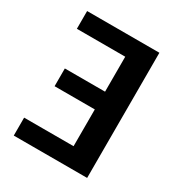

<svg xmlns="http://www.w3.org/2000/svg" viewBox="-165 -805 859 918"><g transform="rotate(30 265.0 -345.5)"><path d="M50 -691H449V0H44V-99H317V-302H95V-400H317V-593H50Z"/></g></svg>

Font: FiraGO Medium
Style: Regular
Weight: 500
Designer: bBox Type
Foundry: bBox Type GmbH
Version: Version 1.001;PS 001.001;hotconv 1.0.88;makeotf.lib2.5.64775